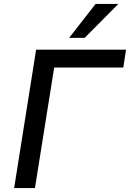

<svg xmlns="http://www.w3.org/2000/svg" viewBox="-20 -958 662 978"><path d="M52 0 164 -705H622L608 -614H256L158 0ZM332 -765 467 -938H583L411 -765Z"/></svg>

Font: Nunito Sans 10pt SemiBold
Style: Italic
Weight: 600
Italic angle: -9°
Designer: Vernon Adams
Foundry: Vernon Adams
Version: Version 3.101;gftools[0.9.27]